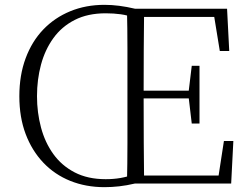

<svg xmlns="http://www.w3.org/2000/svg" viewBox="-20 -759 1029 794"><path d="M133 -361Q133 -294 149.5 -232Q166 -170 200.5 -122Q235 -74 289 -46Q343 -18 417 -18Q450 -18 478.5 -23Q507 -28 538 -39V0Q504 8 473 11.5Q442 15 412 15Q335 15 270.5 -11Q206 -37 159 -86.5Q112 -136 86 -205Q60 -274 60 -361Q60 -448 86 -518Q112 -588 159 -637Q206 -686 270.5 -712.5Q335 -739 412 -739Q442 -739 473 -735Q504 -731 538 -723V-685Q508 -696 479 -700Q450 -704 417 -704Q343 -704 289 -676.5Q235 -649 200.5 -601Q166 -553 149.5 -491.5Q133 -430 133 -361ZM505 0Q507 -83 507 -166Q507 -249 507 -333V-390Q507 -474 507 -557.5Q507 -641 505 -723H576Q575 -641 574.5 -556Q574 -471 574 -377V-357Q574 -255 574.5 -169Q575 -83 576 0ZM773 -248 760 -358V-379L773 -487H805V-248ZM541 -352V-384H779V-352ZM889 -548 866 -689H541V-723H919L928 -548ZM906 -176H945L936 0H541V-33H884Z"/></svg>

Font: Noto Serif SC
Style: Regular
Weight: 200
Designer: Ryoko NISHIZUKA 西塚涼子 (kana & ideographs); Frank Grießhammer (Latin, Greek & Cyrillic); Wenlong ZHANG 张文龙 (bopomofo); San
Foundry: Adobe
Version: Version 2.001;hotconv 1.1.0;makeotfexe 2.6.0